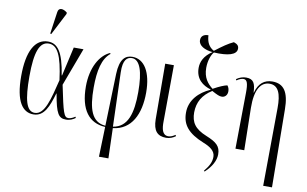

<svg xmlns="http://www.w3.org/2000/svg" viewBox="-98 -1002 2304 1439"><g transform="rotate(10 1054.5 -283.0)"><path d="M217 -606 304 -775V-785C275 -809 238 -815 233 -776L209 -609ZM189 10C272 10 302 -73 332 -174H334C360 -23 381 6 437 6C468 6 490 -6 508 -19L503 -28C491 -19 469 -8 453 -8C419 -8 410 -38 367 -247L475 -536H401L351 -315H348C321 -492 275 -547 204 -547C105 -547 50 -446 50 -257C50 -62 108 10 189 10ZM197 -3C134 -3 111 -88 111 -266C111 -451 142 -533 212 -533C277 -533 314 -464 338 -276C302 -131 274 -3 197 -3Z M729 237H801L794 8C934 -8 994 -133 994 -297C994 -453 937 -544 847 -544C794 -544 752 -513 748 -396L736 0C631 -8 600 -104 600 -267C600 -396 621 -490 681 -537L676 -543C600 -510 541 -408 541 -265C541 -87 613 3 736 9ZM780 -414C777 -511 809 -534 845 -534C905 -534 935 -447 935 -291C935 -132 905 -20 793 -3Z M1199 10C1227 10 1251 0 1271 -15L1266 -24C1248 -12 1231 -4 1214 -4C1168 -4 1159 -51 1160 -109L1163 -536H1097L1099 -113C1100 -25 1134 10 1199 10Z M1528 209C1579 162 1606 111 1606 65C1606 3 1574 -24 1495 -56C1403 -93 1374 -140 1374 -215C1375 -292 1408 -351 1480 -396C1523 -373 1538 -366 1557 -366C1579 -366 1599 -383 1599 -413C1599 -429 1595 -444 1584 -457C1560 -452 1526 -438 1479 -412C1439 -443 1405 -484 1405 -559C1405 -614 1423 -661 1442 -682C1549 -676 1615 -694 1615 -741C1615 -762 1605 -774 1576 -784C1536 -766 1496 -738 1439 -694C1399 -716 1382 -751 1379 -802C1345 -802 1323 -787 1323 -755C1323 -714 1371 -688 1431 -683C1369 -642 1349 -594 1349 -549C1349 -463 1405 -423 1465 -405V-402C1382 -366 1313 -297 1314 -201C1314 -110 1362 -51 1481 -3C1535 18 1574 45 1574 89C1574 126 1560 158 1522 204Z M1979 238H2046L2040 -355C2039 -486 1999 -544 1912 -544C1852 -544 1808 -511 1789 -438H1787C1784 -507 1770 -539 1713 -539C1687 -539 1664 -531 1639 -514L1644 -505C1666 -521 1684 -525 1696 -525C1723 -525 1732 -496 1731 -426L1726 0H1793L1787 -322C1785 -458 1826 -524 1895 -524C1961 -524 1985 -463 1984 -355Z"/></g></svg>

Font: Noto Serif Display ExtraCondensed Light
Style: Regular
Weight: 300
Width: 2
Designer: Monotype Design Team
Foundry: Monotype Imaging Inc.
Version: Version 2.009